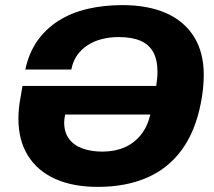

<svg xmlns="http://www.w3.org/2000/svg" viewBox="-20 -719 838 751"><path d="M362 12Q266 12 196.5 -19Q127 -50 89.5 -110Q52 -170 52 -255Q52 -274 54 -294.5Q56 -315 60 -336L68 -383H591Q593 -398 594.5 -411Q596 -424 596 -437Q596 -485 579.5 -515Q563 -545 529.5 -559.5Q496 -574 444 -574Q409 -574 378 -566Q347 -558 322.5 -542Q298 -526 281.5 -502.5Q265 -479 259 -447H79Q93 -512 126 -559Q159 -606 208.5 -637.5Q258 -669 321.5 -684Q385 -699 459 -699Q559 -699 630 -667.5Q701 -636 739 -575Q777 -514 777 -426Q777 -399 774 -370.5Q771 -342 765 -313Q744 -206 691.5 -133.5Q639 -61 556 -24.5Q473 12 362 12ZM380 -126Q429 -126 467 -142.5Q505 -159 531 -191.5Q557 -224 568 -271H235Q233 -262 232 -254.5Q231 -247 231 -240Q231 -202 249.5 -176.5Q268 -151 302 -138.5Q336 -126 380 -126Z"/></svg>

Font: Archivo SemiBold ExtraBold
Style: Italic
Weight: 800
Italic angle: -10°
Version: Version 2.001